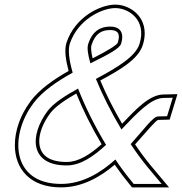

<svg xmlns="http://www.w3.org/2000/svg" viewBox="-20 -775 788 831"><path d="M317.9 -391.7C262.2 -360.8 212.4 -329.2 186.2 -295C106.8 -189 107.7 -58 270 -59C329 -59.4 385.5 -98.5 439 -148.1C390.6 -228.2 347.4 -314.9 317.9 -391.7ZM479.4 -84.6C415.7 -27.5 337.6 20.6 245.6 21C25.3 22 22 -193 124 -327L124.3 -328C164.5 -381.1 229.5 -424.4 294.6 -460.6C279 -514.3 273.5 -558.7 282.2 -586C317.3 -691 420.9 -739 477.2 -740C536.5 -741 615.6 -689 584.2 -586C567.2 -529 483.3 -480.7 395.1 -433.4C421.7 -367.3 460.9 -289.3 505.6 -214.7C571.5 -283.6 632.1 -349.6 686.3 -351L727.6 -352L703.2 -272L663.9 -271C642.2 -270.6 602.5 -214.3 545.6 -151.3C570.1 -114.4 595.6 -79.6 621 -49L679.6 21H558.6L550.6 11C526.9 -17.3 502.8 -49.8 479.4 -84.6ZM371.3 -500.8C441 -536 497.6 -563.1 504.2 -586C521 -641 492.1 -661 454.8 -660C416.5 -659 380.6 -643 361.5 -584C356.3 -567.6 360.3 -538.2 371.3 -500.8ZM310.3 -370.2C338.5 -299.7 377.7 -221.7 419.8 -150.9C369 -105.4 319.3 -74.3 269.9 -74C227.7 -73.7 198.8 -82.9 180.4 -96.6C133.4 -131.5 141.6 -210.4 198.1 -285.9C219.4 -313.7 261.3 -342.3 310.3 -370.2ZM476.5 -62.2C497.1 -32.4 518.4 -4.1 539 20.5L551.3 36H711.7L632.5 -58.6C609.8 -86 586.6 -117.4 564.6 -150C617.2 -209.2 654.8 -254 664.3 -256L714.3 -257.3L748 -367.5L685.9 -366C625.7 -364.4 567.5 -301.2 508.4 -239.4C470.7 -304 437.8 -369.7 414.1 -426.6C498 -471.9 579.7 -518.2 598.5 -581.7C604 -599.5 606.5 -616.5 606.3 -632.1C605.5 -714.9 532.8 -755.9 477 -755C414.6 -753.9 305.5 -703 267.9 -590.6C258.1 -559.7 263.7 -517.5 277 -467.9C213.8 -431.9 152.7 -390.3 112.3 -337.1L110.7 -334.9L110.4 -333.9C68.1 -277.2 44 -209.4 44.3 -145.6C44.7 -47.9 106.2 36.6 245.6 36C336.8 35.6 414.6 -9.6 476.5 -62.2ZM380.9 -522.5C373.7 -551.7 373.1 -570.8 375.8 -579.4C393 -632.7 421.8 -644.1 455.2 -645C462.4 -645.2 468.9 -644.4 474.2 -642.9C489.6 -638.4 501.3 -628 489.8 -590.3C487.2 -581.1 443.3 -553.8 380.9 -522.5Z"/></svg>

Font: Nordica Plus
Style: NordicaClassicLightOblOl
Weight: 300
Version: Version 1.01